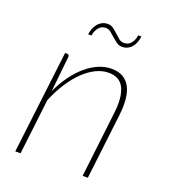

<svg xmlns="http://www.w3.org/2000/svg" viewBox="-127 -776 764 868"><g transform="rotate(20 254.5 -342.0)"><path d="M108 -312Q128 -355.5 153.5 -390.5Q179 -425.5 207.8 -449.8Q236.5 -474 267.2 -487Q298 -500 329 -500Q361 -500 383.2 -487.5Q405.5 -475 418.2 -451.5Q431 -428 434.5 -393.8Q438 -359.5 433 -315.5L395.5 0H370.5L407.5 -315.5Q417 -393 397 -435.8Q377 -478.5 322 -478.5Q292.5 -478.5 262 -463.8Q231.5 -449 203 -421.5Q174.5 -394 149 -354.8Q123.5 -315.5 103.5 -267L72 0H46.5L106 -495H116Q121.5 -495 123.8 -491.5Q126 -488 126 -483.5ZM339 -628.5Q361 -628.5 373.5 -643.8Q386 -659 389.5 -683H404.5Q403 -667.5 397.8 -654Q392.5 -640.5 384.2 -630.5Q376 -620.5 364.2 -614.8Q352.5 -609 338 -609Q323 -609 310.8 -617.8Q298.5 -626.5 287.2 -636.8Q276 -647 265 -655.8Q254 -664.5 241 -664.5Q220 -664.5 207.2 -648.8Q194.5 -633 191 -610H175Q177 -625.5 182.5 -639Q188 -652.5 196.5 -662.5Q205 -672.5 216.8 -678.5Q228.5 -684.5 243 -684.5Q258.5 -684.5 270.5 -675.8Q282.5 -667 293.5 -656.5Q304.5 -646 315.2 -637.2Q326 -628.5 339 -628.5Z"/></g></svg>

Font: Lato ExtraLight
Style: Italic
Weight: 275
Italic angle: -7°
Designer: Lukasz Dziedzic with Adam Twardoch and Botio Nikoltchev
Foundry: tyPoland Lukasz Dziedzic
Version: Version 2.015; 2015-08-06; http://www.latofonts.com/